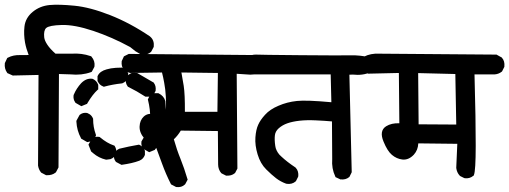

<svg xmlns="http://www.w3.org/2000/svg" viewBox="-32 -794 2140 807"><path d="M159.7 -58.6 143.1 -67.4 141.1 -68.4 139.6 -70.3Q130.4 -82 127.9 -98.1V-99.1V-99.6L129.9 -479L23.9 -476.6H21.5L19.5 -477.5L2 -485.4L-0.5 -486.3L-2 -488.3Q-14.2 -505.4 -11.7 -527.3V-528.8L-10.7 -530.8L-2.9 -547.4L-1.5 -550.3L1.5 -551.8Q23.9 -563.5 52.7 -562.5Q58.6 -562.5 64.9 -562.5Q71.3 -562.5 77.1 -562.5Q83 -562.5 88.4 -563Q78.1 -589.4 73.2 -615.2Q70.3 -631.8 69.6 -648.4Q68.8 -665 70.8 -682.1Q74.7 -718.8 105.5 -744.1Q135.7 -769 176.8 -772.9Q215.8 -776.4 280.8 -770Q346.2 -763.7 430.7 -730.5Q515.1 -697.3 598.1 -641.1L598.6 -640.6L599.1 -640.1Q608.4 -632.3 612.1 -621.6Q615.7 -610.8 614.3 -598.1L613.8 -596.7L613.3 -595.2L604.5 -578.6L603.5 -577.1L602.5 -575.7Q587.4 -562.5 564.9 -563.5H562.5L560.5 -564.9L539.1 -577.6H538.6L538.1 -578.1L515.1 -596.2Q439 -637.7 360.4 -664.1Q281.7 -690.4 227.5 -689Q174.8 -687.5 162.1 -676.3Q150.9 -666 153.8 -637.2Q155.3 -623.5 167 -606Q178.7 -588.4 201.2 -568.4H269Q311 -571.3 349.1 -558.1L351.6 -557.1L353 -555.2Q367.7 -538.1 365.2 -515.6L364.7 -513.7L364.3 -512.2L355.5 -495.6L353.5 -492.2L350.1 -490.7Q311 -476.6 264.2 -481.4L215.8 -482.9L213.9 -92.8V-90.3L212.9 -88.4L204.1 -71.8L203.1 -69.8L201.7 -68.8Q187 -56.6 163.6 -57.6H161.6ZM476.1 -102.5 457.5 -112.3 455.6 -113.3 454.1 -115.2Q444.8 -127 447.3 -145L447.8 -146L448.2 -147.5Q451.2 -154.8 456.8 -160.4Q462.4 -166 469.7 -168.9L470.7 -169.4H471.7Q509.8 -178.7 549.3 -185.5L552.2 -186L555.2 -184.6Q558.1 -183.1 560.8 -181.4Q563.5 -179.7 565.7 -177.5Q567.9 -175.3 569.8 -172.9Q571.8 -170.4 573.5 -167.7Q575.2 -165 576.2 -162.1L577.1 -160.2V-158.7V-158.2V-145.5V-143.6L576.7 -142.1Q570.3 -125.5 554.7 -119.1L554.2 -118.7Q545.9 -115.7 537.1 -113Q528.3 -110.4 519.3 -108.4Q510.3 -106.4 501 -104.7Q491.7 -103 481.9 -101.6L478.5 -101.1ZM413.1 -123Q383.3 -129.9 359.9 -149.9L353 -155.8L351.1 -157.2L350.1 -159.7L341.3 -182.1L339.8 -186.5L342.3 -190.4L353 -209L353.5 -210.4L355 -211.4Q366.2 -221.2 384.3 -218.8L386.7 -218.3L389.2 -216.3Q418 -192.4 445.3 -183.1L448.7 -182.1L450.7 -179.2Q458 -167.5 457 -150.9V-148.9L456.1 -147.5Q449.7 -131.8 433.1 -125.5L432.1 -125H431.2L416.5 -123H414.6ZM590.8 -156.7 572.3 -167.5 570.8 -168 569.8 -169.4Q560.1 -180.7 562.5 -198.7L563 -200.7L564 -202.1Q582.5 -232.4 597.7 -262.2L598.6 -264.2L600.1 -265.1Q611.3 -274.9 629.4 -272.5L630.4 -272L631.8 -271.5Q647 -265.1 653.3 -250L654.3 -248V-246.6V-246.1V-230.5V-229L653.8 -227.5Q643.6 -194.3 619.6 -165.5L618.2 -163.6L616.2 -163.1L599.6 -156.2L595.2 -154.3ZM331.1 -198.7 312.5 -209.5 310.1 -210.4 308.6 -212.9Q291 -245.1 289.1 -282.7V-285.6L290 -288.1L301.8 -309.6L302.7 -311L304.7 -312.5Q316.9 -321.8 333.5 -319.3L334.5 -318.8H335.4Q340.8 -316.4 345.2 -313.5Q349.6 -310.5 353 -306.2Q356.4 -301.8 358.4 -296.9L359.4 -294.9V-293Q359.4 -259.8 370.6 -229L371.6 -225.6L370.1 -221.7Q369.1 -219.2 367.9 -217Q366.7 -214.8 365 -212.6Q363.3 -210.4 361.6 -208.7Q359.9 -207 357.7 -205.3Q355.5 -203.6 353.3 -202.4Q351.1 -201.2 348.6 -200.2L347.7 -199.7L346.7 -199.2L337.9 -197.3L334.5 -196.8ZM623.5 -265.6Q615.2 -270 609.1 -276.6Q603 -283.2 600.1 -291.5L599.6 -293.5V-294.9Q599.6 -335.4 590.3 -372.6L589.4 -376L590.8 -378.9Q596.7 -394 611.8 -401.4L613.8 -402.3H616.2H630.9H633.3L635.3 -401.4Q656.7 -390.6 662.6 -370.1L663.1 -369.1V-367.7L668 -291.5V-289.6L667 -287.1Q660.6 -272 645.5 -265.6L643.6 -264.6H641.6H627.9H625.5ZM305.7 -350.1 287.1 -360.8 285.2 -361.8 284.2 -363.8Q274.9 -376.5 277.3 -394L277.8 -395.5L278.3 -396.5Q284.2 -410.6 292 -422.4Q299.8 -434.1 309.1 -444.3Q330.6 -466.3 356 -462.9L357.4 -462.4L358.9 -461.9Q374 -454.6 379.9 -439.5L380.9 -437.5V-435.5V-422.9V-418.5L377.4 -415.5Q368.2 -407.2 357.4 -393.3Q346.7 -379.4 335.4 -360.4L334 -357.4L331.1 -356.4L314.5 -349.6L310.1 -347.7ZM576.7 -389.2Q543.9 -410.6 507.3 -428.7L505.4 -429.7L503.9 -432.1Q494.6 -444.8 497.1 -462.4L497.6 -463.4L498 -464.8Q504.4 -480 519.5 -486.3L521.5 -487.3H523.4H542H544.4L546.9 -485.8L612.3 -447.8L614.3 -446.8L615.2 -444.8Q624.5 -432.1 622.1 -413.1V-411.6L621.1 -410.2Q614.7 -395 599.6 -388.7L597.7 -387.7H595.7H582H579.1ZM401.4 -430.7Q386.2 -436.5 378.9 -451.7L377.9 -453.6V-456.1V-471.7V-473.6L378.9 -475.6Q387.7 -494.6 416 -502.4Q424.3 -504.9 434.1 -506.6Q443.8 -508.3 455.1 -509Q466.3 -509.8 478.5 -509.8H480.5L481.9 -509.3Q498 -502.9 505.9 -487.8L506.8 -485.8V-483.4V-469.7V-467.3L505.9 -465.3Q498 -450.2 481.9 -443.8L481 -443.4H479.5Q442.4 -439.5 407.7 -430.2L404.8 -429.2Z M916.5 -56.6 900.9 -64.5 899.4 -65.4 897.9 -66.4Q891.6 -73.7 888.2 -83Q884.8 -92.3 884.8 -102.5L883.8 -243.2L728 -245.1Q715.3 -224.1 698.7 -208.5Q711.4 -163.6 726.6 -126.5Q742.7 -86.4 755.4 -43L756.8 -39.1L754.9 -35.6L747.1 -21L746.1 -19.5L744.6 -18.1Q731 -5.4 710 -7.8L708 -8.3L706.5 -8.8L689.9 -17.6L687 -19L685.5 -22Q665 -62.5 649.4 -105.5Q635.3 -145 620.6 -183.6Q595.2 -189 575.7 -210.9Q553.7 -235.8 554.7 -262.2Q555.7 -288.6 572.3 -304.2Q589.8 -320.3 617.2 -313.5Q637.2 -308.6 657.7 -287.6Q660.6 -294.9 662.6 -304Q664.6 -313 665 -323.7Q665.5 -334.5 665.8 -345.5Q666 -356.4 665.8 -366.9Q665.5 -377.4 665 -388.2Q664.1 -403.8 662.4 -418.5Q660.6 -433.1 658.2 -445.8Q654.3 -468.3 648.9 -489.3L517.6 -487.3H516.6H516.1Q502 -489.7 490.2 -499L489.3 -500L488.8 -500.5Q477.1 -514.6 479.5 -536.1V-537.6L480.5 -539.1L487.3 -553.7L488.8 -557.1L491.7 -558.6L507.3 -566.4L509.3 -567.4H511.7L1052.7 -562.5H1055.2L1057.1 -561.5L1072.8 -553.7L1074.7 -552.7L1076.2 -550.8Q1079.1 -546.9 1081.1 -542.7Q1083 -538.6 1084 -533.9Q1085 -529.3 1085.2 -524.4Q1085.4 -519.5 1085 -514.6V-513.2L1084 -511.7L1077.1 -496.1L1075.7 -492.7L1072.3 -491.2Q1056.6 -483.9 1038.3 -481.4Q1020 -479 1001 -481.4L962.9 -483.9L965.8 -87.9V-85.4L964.8 -83.5L957 -68.8L956.1 -66.9L954.6 -65.9Q947.8 -60.1 939 -57.6Q930.2 -55.2 920.4 -55.7H918.5ZM881.8 -324.2 883.8 -487.3 730.5 -489.3Q735.4 -463.4 740.2 -433.1Q745.6 -397.5 745.1 -324.2Z M1396.5 -41 1381.8 -47.9 1378.4 -49.3 1377 -52.7Q1361.3 -85.9 1364.3 -125.5L1363.3 -283.7Q1330.6 -286.6 1295.9 -288.1Q1257.3 -290 1227.1 -286.6Q1197.3 -283.2 1176.3 -275.9Q1155.3 -268.6 1139.6 -254.9Q1125.5 -242.2 1123.5 -226.1Q1121.1 -207 1125 -180.7Q1125.5 -175.8 1127 -171.1Q1128.4 -166.5 1130.6 -161.9Q1132.8 -157.2 1135.7 -152.8Q1138.7 -148.4 1142.3 -144Q1146 -139.6 1150.9 -135.7Q1174.8 -113.3 1209.5 -90.3L1210.4 -89.4L1211.4 -88.4Q1217.8 -81.5 1220.2 -72.5Q1222.7 -63.5 1221.7 -53.7L1221.2 -51.8L1220.7 -50.3L1212.9 -34.7L1211.9 -33.2L1210.9 -31.7Q1195.3 -18.1 1172.4 -21.5L1171.4 -22H1170.4Q1147.5 -30.3 1128.4 -44.9Q1109.9 -59.1 1086.9 -82Q1062.5 -106 1050.8 -145Q1039.1 -183.6 1041.5 -216.8Q1043.9 -249.5 1053.2 -269.5Q1062 -289.6 1082 -311.5Q1102.5 -334.5 1138.7 -349.6Q1174.3 -365.2 1215.8 -369.6Q1254.9 -374 1360.8 -364.3L1357.9 -481.4H1016.6H1014.2L1012.2 -482.4L996.6 -490.2L994.6 -491.2L993.7 -492.7Q982.4 -506.3 983.4 -526.9V-528.8L984.4 -530.8L992.2 -546.4L993.7 -549.3L996.6 -550.8Q1025.4 -565.4 1043.5 -564.5Q1059.1 -563.5 1233.6 -562Q1408.2 -560.5 1442.9 -561.5Q1479.5 -562.5 1525.4 -552.7L1528.3 -551.8L1530.8 -549.3Q1543.5 -535.6 1541 -513.7L1540.5 -511.7L1540 -510.3L1532.2 -495.6L1530.3 -492.7L1527.3 -491.2Q1493.2 -475.6 1450.7 -480.5L1436.5 -480L1446.3 -72.3V-70.3L1445.3 -67.9L1437.5 -52.2L1436.5 -50.3L1435.1 -49.3Q1420.9 -37.6 1399.4 -40H1397.9Z M1918.5 -45.9 1902.8 -53.7 1901.4 -54.7 1899.9 -56.2Q1888.2 -68.8 1885.7 -87.9V-88.4V-89.4L1890.1 -189.5L1726.1 -191.4Q1725.1 -163.6 1707.5 -144Q1685.5 -120.6 1659.2 -123.5Q1634.8 -126.5 1615.2 -143.1Q1596.2 -159.2 1580.1 -198.7Q1561 -244.1 1590.8 -263.2Q1613.3 -277.3 1646.5 -275.9L1644.5 -487.3L1517.6 -484.4H1515.1L1513.2 -485.4L1497.6 -493.2L1495.6 -494.1L1494.6 -495.6Q1483.4 -509.3 1484.4 -531.7V-533.7L1485.4 -535.6L1493.2 -551.3L1494.6 -554.2L1497.6 -555.7Q1525.9 -570.3 1562 -568.4L2052.7 -564.5H2055.2L2057.6 -563L2075.2 -553.2L2076.7 -552.7L2077.6 -551.3Q2090.3 -537.6 2087.9 -514.6V-512.7L2086.9 -511.2L2079.1 -495.6L2078.1 -493.7L2076.2 -492.2Q2069.8 -487.3 2062.5 -484.6Q2055.2 -481.9 2047.9 -481.4H2047.4H2046.9H1962.4Q1967.8 -285.6 1967.5 -180.9Q1967.3 -76.2 1960 -58.6L1959.5 -56.6L1957.5 -55.2Q1942.4 -42.5 1921.9 -44.9L1919.9 -45.4ZM1885.7 -270.5 1881.8 -482.9 1725.6 -486.8 1727.5 -271.5Z"/></svg>

Font: NaikaiFont
Style: Bold
Weight: 700
Version: Version 1.89